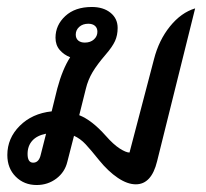

<svg xmlns="http://www.w3.org/2000/svg" viewBox="-20 -524 591 550"><path d="M539 -500 430 -62Q414 4 369 4Q345 4 317.5 -14.5Q290 -33 264 -65Q240 -95 225 -111Q210 -127 192 -135L173 -61Q166 -31 141.5 -12.5Q117 6 85 6Q49 6 25 -18Q1 -42 1 -80Q1 -128 36.5 -163.5Q72 -199 128 -205L144 -270Q159 -326 181 -360Q163 -367 151 -381Q139 -395 139 -416Q139 -452 167 -478Q195 -504 243 -504Q276 -504 296.5 -487.5Q317 -471 317 -444Q317 -423 309.5 -406.5Q302 -390 283 -368Q258 -339 245 -317Q232 -295 226 -270L207 -194Q243 -180 283 -135Q305 -110 323 -98.5Q341 -87 351 -87L421 -354Q435 -409 467 -448.5Q499 -488 539 -500ZM197 -425Q197 -414 204 -408Q211 -402 223 -402Q239 -402 249 -411Q259 -420 259 -433Q259 -444 252 -450Q245 -456 233 -456Q217 -456 207 -447Q197 -438 197 -425ZM97 -82 112 -141Q86 -136 72.5 -121Q59 -106 59 -83Q59 -58 75 -58Q92 -58 97 -82Z"/></svg>

Font: Srisakdi
Style: Bold
Weight: 700
Designer: Cadson Demak Co.,Ltd.
Foundry: Cadson Demak Co.,Ltd.
Version: Version 1.000